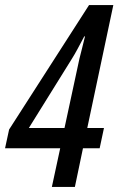

<svg xmlns="http://www.w3.org/2000/svg" viewBox="-37 -739 468 759"><path d="M168 0 201 -153H-17L-1 -227L315 -719H411L308 -233H374L357 -153H291L259 0ZM77 -233H218L277 -507Q282 -527 288 -550.5Q294 -574 299 -595H296Q279 -563 268.5 -543.5Q258 -524 248 -508Z"/></svg>

Font: Noto Sans ExtraCondensed Medium
Style: Italic
Weight: 500
Width: 2
Italic angle: -12°
Designer: Monotype Design Team
Foundry: Monotype Imaging Inc.
Version: Version 2.013; ttfautohint (v1.8.4.7-5d5b)